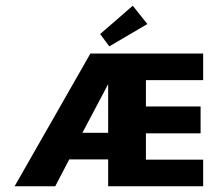

<svg xmlns="http://www.w3.org/2000/svg" viewBox="-20 -651 768 671"><path d="M358 -357V-187H268ZM222 -94H358V0H690V-93H490V-185H681V-279H490V-371H690V-464H296L31 0H173ZM330 -532 362 -489 495 -567 444 -631Z"/></svg>

Font: Hussar Tani
Style: Bold
Weight: 700
Foundry: Cannot Into Space Fonts
Version: Version 0.92